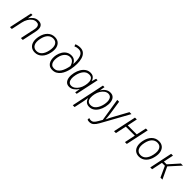

<svg xmlns="http://www.w3.org/2000/svg" viewBox="321 -2357 4185 4185"><g transform="rotate(45 2413.5 -264.5)"><path d="M26 0 140 -534H186L167 -415H168Q201 -466 250.5 -503.5Q300 -541 367 -541Q426 -541 457.5 -514.5Q489 -488 497 -441Q505 -394 492 -333L421 0H363L436 -341Q445 -383 441 -417Q437 -451 416 -470.5Q395 -490 352 -490Q302 -490 258.5 -459Q215 -428 183 -374Q151 -320 137 -253L83 0Z M798 10Q726 10 678.5 -27.5Q631 -65 614.5 -133.5Q598 -202 617 -293Q642 -411 709.5 -476Q777 -541 871 -541Q944 -541 991 -504Q1038 -467 1054.5 -399.5Q1071 -332 1051 -241Q1026 -122 958.5 -56Q891 10 798 10ZM801 -39Q873 -39 922.5 -92.5Q972 -146 994 -250Q1018 -365 984.5 -429Q951 -493 869 -493Q797 -493 746.5 -440.5Q696 -388 674 -285Q649 -169 684.5 -104Q720 -39 801 -39Z M1339 10Q1277 10 1239 -16.5Q1201 -43 1182.5 -86.5Q1164 -130 1162 -181Q1160 -232 1170 -281Q1184 -345 1216 -398Q1248 -451 1297.5 -482Q1347 -513 1413 -513Q1457 -513 1487.5 -497.5Q1518 -482 1537 -458Q1556 -434 1568 -408H1570Q1573 -431 1573 -463Q1573 -592 1537 -656.5Q1501 -721 1420 -721Q1368 -721 1315 -697L1298 -744Q1324 -756 1358 -763Q1392 -770 1424 -770Q1497 -770 1542.5 -730.5Q1588 -691 1608.5 -623Q1629 -555 1628.5 -469Q1628 -383 1610 -292Q1598 -235 1576.5 -181Q1555 -127 1522 -84Q1489 -41 1443.5 -15.5Q1398 10 1339 10ZM1341 -40Q1389 -40 1425 -64Q1461 -88 1487 -129Q1513 -170 1530.5 -222.5Q1548 -275 1558 -331Q1548 -367 1530.5 -398Q1513 -429 1485.5 -448Q1458 -467 1418 -467Q1348 -467 1297 -414.5Q1246 -362 1228 -275Q1220 -238 1219 -197Q1218 -156 1229 -120.5Q1240 -85 1267 -62.5Q1294 -40 1341 -40Z M1857 10Q1794 10 1757.5 -28Q1721 -66 1711.5 -131.5Q1702 -197 1720 -280Q1737 -355 1772 -414Q1807 -473 1858 -507Q1909 -541 1975 -541Q2019 -541 2047.5 -524.5Q2076 -508 2092.5 -482.5Q2109 -457 2117 -430H2120L2150 -532H2195L2082 0H2036L2056 -118H2053Q2016 -61 1965.5 -25.5Q1915 10 1857 10ZM1873 -39Q1918 -39 1959.5 -67.5Q2001 -96 2033 -146.5Q2065 -197 2080 -263Q2094 -324 2091 -376.5Q2088 -429 2061 -460.5Q2034 -492 1978 -492Q1901 -492 1849.5 -430Q1798 -368 1777 -269Q1762 -201 1768 -149.5Q1774 -98 1800.5 -68.5Q1827 -39 1873 -39Z M2198 236 2360 -532H2408L2388 -415H2391Q2469 -541 2585 -541Q2649 -541 2686 -503.5Q2723 -466 2733 -400.5Q2743 -335 2725 -251Q2708 -176 2673.5 -117Q2639 -58 2588.5 -24Q2538 10 2475 10Q2417 10 2378.5 -20.5Q2340 -51 2325 -108H2322Q2318 -82 2312.5 -48Q2307 -14 2302 11L2254 236ZM2470 -39Q2545 -39 2595.5 -101Q2646 -163 2668 -262Q2689 -364 2664 -428Q2639 -492 2569 -492Q2524 -492 2482.5 -463.5Q2441 -435 2409.5 -384Q2378 -333 2364 -266Q2351 -204 2355 -152.5Q2359 -101 2386 -70Q2413 -39 2470 -39Z M2708 241Q2692 241 2676 238Q2660 235 2648 230V179Q2675 191 2707 191Q2748 191 2777 165Q2806 139 2836 86L2886 0L2801 -532H2858L2905 -222Q2912 -174 2916 -128Q2920 -82 2922 -55H2924Q2931 -70 2943 -95.5Q2955 -121 2970 -150.5Q2985 -180 2999 -205L3178 -532H3239L2888 102Q2850 170 2809.5 205.5Q2769 241 2708 241Z M3234 0 3347 -532H3404L3356 -301H3633L3683 -532H3740L3627 0H3570L3623 -252H3345L3292 0Z M4008 10Q3936 10 3888.5 -27.5Q3841 -65 3824.5 -133.5Q3808 -202 3827 -293Q3852 -411 3919.5 -476Q3987 -541 4081 -541Q4154 -541 4201 -504Q4248 -467 4264.5 -399.5Q4281 -332 4261 -241Q4236 -122 4168.5 -56Q4101 10 4008 10ZM4011 -39Q4083 -39 4132.5 -92.5Q4182 -146 4204 -250Q4228 -365 4194.5 -429Q4161 -493 4079 -493Q4007 -493 3956.5 -440.5Q3906 -388 3884 -285Q3859 -169 3894.5 -104Q3930 -39 4011 -39Z M4351 0 4463 -532H4519L4470 -300H4555L4762 -532H4827L4596 -277L4726 0H4665L4550 -251H4460L4407 0Z"/></g></svg>

Font: Noto Sans Light
Style: Italic
Weight: 300
Italic angle: -12°
Designer: Monotype Design Team
Foundry: Monotype Imaging Inc.
Version: Version 2.013; ttfautohint (v1.8.4.7-5d5b)